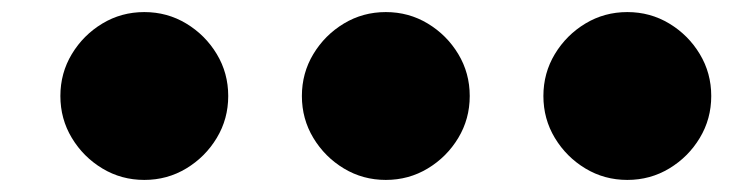

<svg xmlns="http://www.w3.org/2000/svg" viewBox="-20 -539 1240 318"><path d="M80 -380Q80 -342 99 -310.5Q118 -279 149.5 -260Q181 -241 219 -241Q257 -241 288.5 -260Q320 -279 339 -310.5Q358 -342 358 -380Q358 -418 339 -449.5Q320 -481 288.5 -500Q257 -519 219 -519Q181 -519 149.5 -500Q118 -481 99 -449.5Q80 -418 80 -380Z M480 -380Q480 -342 499 -310.5Q518 -279 549.5 -260Q581 -241 619 -241Q657 -241 688.5 -260Q720 -279 739 -310.5Q758 -342 758 -380Q758 -418 739 -449.5Q720 -481 688.5 -500Q657 -519 619 -519Q581 -519 549.5 -500Q518 -481 499 -449.5Q480 -418 480 -380Z M480 -380Q480 -342 499 -310.5Q518 -279 549.5 -260Q581 -241 619 -241Q657 -241 688.5 -260Q720 -279 739 -310.5Q758 -342 758 -380Q758 -418 739 -449.5Q720 -481 688.5 -500Q657 -519 619 -519Q581 -519 549.5 -500Q518 -481 499 -449.5Q480 -418 480 -380Z M880 -380Q880 -342 899 -310.5Q918 -279 949.5 -260Q981 -241 1019 -241Q1057 -241 1088.5 -260Q1120 -279 1139 -310.5Q1158 -342 1158 -380Q1158 -418 1139 -449.5Q1120 -481 1088.5 -500Q1057 -519 1019 -519Q981 -519 949.5 -500Q918 -481 899 -449.5Q880 -418 880 -380Z"/></svg>

Font: text-security-disc
Style: Regular
Weight: 400
Monospace: yes
Foundry: Oskari Noppa
Version: Version 3.000;hotconv 1.0.118;makeotfexe 2.5.65603